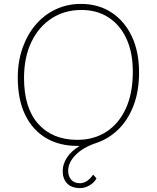

<svg xmlns="http://www.w3.org/2000/svg" viewBox="-20 -740 803 983"><path d="M391 223Q346 223 323.5 199Q301 175 301 136Q301 100 323 66.5Q345 33 388 7H376Q283 7 214.5 -34Q146 -75 108.5 -153Q71 -231 71 -342Q71 -425 95.5 -494.5Q120 -564 163.5 -614.5Q207 -665 266 -692.5Q325 -720 394 -720Q484 -720 551 -676Q618 -632 655 -553.5Q692 -475 692 -369Q692 -273 663.5 -199Q635 -125 585.5 -77Q536 -29 473 -8Q406 14 367.5 53Q329 92 329 134Q329 162 344.5 180Q360 198 389 198Q407 198 424 187.5Q441 177 457 154L474 173Q463 195 438.5 209Q414 223 391 223ZM376 -24Q460 -24 524 -65Q588 -106 624 -184Q660 -262 660 -373Q660 -471 627.5 -541.5Q595 -612 536 -650.5Q477 -689 397 -689Q311 -689 244.5 -646Q178 -603 140.5 -524.5Q103 -446 103 -340Q103 -187 176 -105.5Q249 -24 376 -24Z"/></svg>

Font: Livvic Thin
Style: Regular
Weight: 250
Designer: Jacques Le Bailly, Baron von Fonthausen
Version: Version 1.001; ttfautohint (v1.8.2)